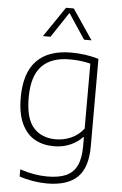

<svg xmlns="http://www.w3.org/2000/svg" viewBox="-66 -853 714 1128"><g transform="rotate(5 291.0 -289.0)"><path d="M91.5 203V161Q176 189 253 189Q320.5 189 363 170.2Q405.5 151.5 426.5 108.8Q447.5 66 447.5 -5V-60H444Q414 -28.5 371 -10Q328 8.5 276 8.5Q212 8.5 163.2 -18.5Q114.5 -45.5 86 -105.5Q57.5 -165.5 57.5 -259.5Q57.5 -404.5 126.5 -476.5Q195.5 -548.5 330.5 -548.5Q415 -548.5 492.5 -525.5V-10Q492.5 116.5 433.5 173.2Q374.5 230 253.5 230Q215.5 230 171.2 222.8Q127 215.5 91.5 203ZM447.5 -110.5V-493.5Q391.5 -508 326.5 -508Q215.5 -508 159.8 -448.8Q104 -389.5 104 -264Q104 -140 152 -86.5Q200 -33 283.5 -33Q331 -33 374.2 -52.2Q417.5 -71.5 447.5 -110.5ZM442.5 -630.5H398.5L299.5 -779.5L200.5 -630.5H156L276.5 -808H322.5Z"/></g></svg>

Font: Encode Sans Semi Expanded ExLight
Style: Regular
Weight: 275
Width: 6
Designer: Multiple Designers
Foundry: Impallari Type
Version: Version 2.000